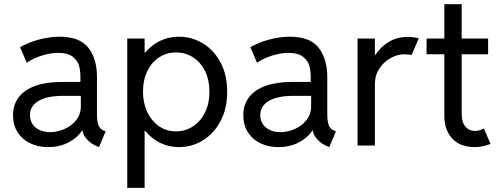

<svg xmlns="http://www.w3.org/2000/svg" viewBox="-20 -704 2421 929"><path d="M43 -146.5Q43 -197.3 70.8 -233.6Q98.6 -270 151.6 -288.8Q204.6 -307.6 279.3 -307.6H369.1V-330.1Q369.1 -358.4 363.5 -382.8Q357.9 -407.2 334 -427.7Q310.1 -448.2 260.7 -448.2Q224.6 -448.2 181.9 -434.8Q139.2 -421.4 109.4 -400.4L77.1 -475.6Q116.2 -498.5 168.2 -512.5Q220.2 -526.4 268.6 -526.4Q366.2 -526.4 407.7 -472.7Q449.2 -418.9 449.2 -332V-150.4Q449.2 -116.2 456.5 -97.9Q463.9 -79.6 481.4 -72.3L491.2 -68.4L459 7.8L445.3 2Q419.4 -9.3 400.6 -30Q381.8 -50.8 379.4 -72.3H377Q354 -36.6 310.5 -14.4Q267.1 7.8 212.9 7.8Q164.6 7.8 126 -10.7Q87.4 -29.3 65.2 -64.2Q43 -99.1 43 -146.5ZM222.7 -64.5Q256.3 -64.5 291 -79.3Q325.7 -94.2 348.4 -122.6Q371.1 -150.9 371.1 -188.5V-240.2H285.2Q208.5 -240.2 166.7 -215.8Q125 -191.4 125 -146.5Q125 -121.6 137.9 -102.8Q150.9 -84 173.1 -74.2Q195.3 -64.5 222.7 -64.5Z M595.7 -517.6H679.7V-450.2H683.1Q713.4 -486.8 755.1 -506.6Q796.9 -526.4 845.7 -526.4Q909.2 -526.4 962.9 -493.4Q1016.6 -460.4 1048.1 -399.9Q1079.6 -339.4 1079.1 -259.8Q1079.6 -180.7 1047.9 -119.6Q1016.1 -58.6 962.6 -25.4Q909.2 7.8 845.7 7.8Q796.9 7.8 755.1 -12.7Q713.4 -33.2 683.1 -70.3H679.7V205.1H595.7ZM993.2 -259.8Q993.7 -314.9 972.9 -358.4Q952.1 -401.9 915 -426Q877.9 -450.2 831.1 -450.2Q787.1 -450.2 750.7 -427Q714.4 -403.8 693.1 -360.6Q671.9 -317.4 671.9 -259.8Q671.9 -205.6 692.6 -161.9Q713.4 -118.2 749.5 -93.3Q785.6 -68.4 831.1 -68.4Q877.9 -68.4 915 -93.3Q952.1 -118.2 972.9 -161.9Q993.7 -205.6 993.2 -259.8Z M1157.2 -146.5Q1157.2 -197.3 1185.1 -233.6Q1212.9 -270 1265.9 -288.8Q1318.8 -307.6 1393.6 -307.6H1483.4V-330.1Q1483.4 -358.4 1477.8 -382.8Q1472.2 -407.2 1448.2 -427.7Q1424.3 -448.2 1375 -448.2Q1338.9 -448.2 1296.1 -434.8Q1253.4 -421.4 1223.6 -400.4L1191.4 -475.6Q1230.5 -498.5 1282.5 -512.5Q1334.5 -526.4 1382.8 -526.4Q1480.5 -526.4 1522 -472.7Q1563.5 -418.9 1563.5 -332V-150.4Q1563.5 -116.2 1570.8 -97.9Q1578.1 -79.6 1595.7 -72.3L1605.5 -68.4L1573.2 7.8L1559.6 2Q1533.7 -9.3 1514.9 -30Q1496.1 -50.8 1493.7 -72.3H1491.2Q1468.3 -36.6 1424.8 -14.4Q1381.3 7.8 1327.1 7.8Q1278.8 7.8 1240.2 -10.7Q1201.7 -29.3 1179.4 -64.2Q1157.2 -99.1 1157.2 -146.5ZM1336.9 -64.5Q1370.6 -64.5 1405.3 -79.3Q1439.9 -94.2 1462.6 -122.6Q1485.4 -150.9 1485.4 -188.5V-240.2H1399.4Q1322.8 -240.2 1281 -215.8Q1239.3 -191.4 1239.3 -146.5Q1239.3 -121.6 1252.2 -102.8Q1265.1 -84 1287.4 -74.2Q1309.6 -64.5 1336.9 -64.5Z M1710 -517.6H1793.9V-438.5H1796.4Q1822.3 -478 1862.1 -501.7Q1901.9 -525.4 1953.1 -525.4Q1968.8 -525.4 1983.9 -523.2Q1999 -521 2005.9 -518.6L1971.7 -437.5Q1968.8 -439 1958.3 -440.2Q1947.8 -441.4 1935.5 -441.4Q1904.3 -441.4 1871.1 -423.6Q1837.9 -405.8 1815.9 -372.8Q1793.9 -339.8 1793.9 -295.9V0H1710Z M2129.9 -143.6V-441.4H2043.9V-517.6H2129.9V-683.6H2213.9V-517.6H2341.8V-441.4H2213.9V-152.3Q2213.9 -112.8 2231.7 -91.6Q2249.5 -70.3 2279.3 -70.3Q2297.9 -70.3 2321.3 -82L2353.5 -7.8Q2314.5 7.8 2277.3 7.8Q2229.5 7.8 2196.5 -11.2Q2163.6 -30.3 2146.7 -64.5Q2129.9 -98.6 2129.9 -143.6Z"/></svg>

Font: Reddit Sans A
Style: Regular
Weight: 400
Designer: Stephen Hutchings
Foundry: Reddit
Version: Version 1.013